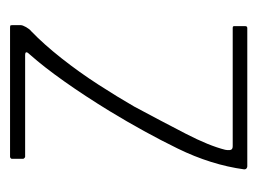

<svg xmlns="http://www.w3.org/2000/svg" viewBox="-85 -427 512 382"><g transform="rotate(-90 171.0 -236.0)"><path d="M25 -6Q34 -72 66.5 -138.5Q99 -205 141 -274Q171 -323 200 -364Q229 -405 253 -432Q258 -437 258 -439.5Q258 -442 252 -442H50Q49 -442 47.5 -443.5Q46 -445 46 -446V-468Q46 -470 47.5 -471Q49 -472 50 -472H307Q311 -472 311.5 -471Q312 -470 312 -466V-451Q312 -447 308 -440Q304 -433 300 -430Q274 -405 246 -369.5Q218 -334 193.5 -296Q169 -258 150 -225Q120 -169 96 -122.5Q72 -76 64 -44Q63 -40 63.5 -34.5Q64 -29 71 -29H306Q308 -29 309 -28.5Q310 -28 310 -26V-4Q310 -2 309 -1Q308 0 306 0H31Q29 0 27 -1.5Q25 -3 25 -6Z"/></g></svg>

Font: Glory Thin Thin
Style: Regular
Weight: 250
Version: Version 1.011